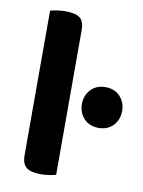

<svg xmlns="http://www.w3.org/2000/svg" viewBox="-78 -714 579 776"><g transform="rotate(10 211.5 -326.0)"><path d="M65.8 -264 205.2 -259.9V-1.3Q196.3 1.3 179.3 4.1Q162.4 7 142.5 7Q103 7 84.4 -7.1Q65.8 -21.2 65.8 -58.1ZM205.2 -188.3 65.8 -192V-650.6Q74.8 -653.3 91.9 -656.1Q109 -659 128.6 -659Q169.1 -659 187.1 -645.2Q205.2 -631.4 205.2 -593.9ZM258 -301.3Q258 -336.6 280.4 -360.8Q302.9 -385.1 340.7 -385.1Q378.6 -385.1 400.9 -360.8Q423.1 -336.6 423.1 -301.3Q423.1 -266.5 400.9 -242.2Q378.6 -218 340.7 -218Q302.9 -218 280.4 -242.2Q258 -266.5 258 -301.3Z"/></g></svg>

Font: Baloo Tammudu 2
Style: Regular
Weight: 400
Designer: Maithili Shingre, Omkar Shende and Ek Type
Foundry: Ek Type
Version: Version 1.700